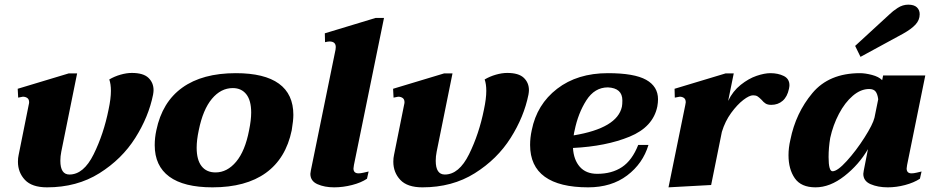

<svg xmlns="http://www.w3.org/2000/svg" viewBox="-20 -794 4009 824"><path d="M57 -100Q57 -116 60 -129L103 -343Q105 -351 105 -355Q105 -368 97 -373.5Q89 -379 78 -379Q77 -379 58 -375L56 -413L275 -479H311L243 -143Q239 -123 239 -104Q239 -45 278 -45Q339 -45 382 -132Q425 -219 446 -324Q456 -371 456 -404Q456 -433 449 -453Q471 -466 497 -473.5Q523 -481 546 -481Q595 -481 617 -460Q639 -439 639 -407Q639 -400 637 -388Q618 -293 560.5 -202Q503 -111 406.5 -50.5Q310 10 182 10Q117 10 87 -22Q57 -54 57 -100Z M644 -171Q644 -203 651 -235Q676 -356 762.5 -418Q849 -480 992 -480Q1115 -480 1177 -435Q1239 -390 1239 -301Q1239 -277 1232 -235Q1207 -114 1121 -52Q1035 10 892 10Q769 10 706.5 -36Q644 -82 644 -171ZM1049 -235Q1058 -279 1058 -311Q1058 -363 1037 -389.5Q1016 -416 979 -416Q928 -416 889.5 -370Q851 -324 833 -235Q824 -193 824 -160Q824 -108 845 -81Q866 -54 905 -54Q955 -54 993.5 -100Q1032 -146 1049 -235Z M1312 -48Q1312 -52 1314 -62L1420 -581Q1421 -585 1421 -592Q1421 -616 1394 -616Q1388 -616 1375 -613L1374 -651L1592 -717H1628L1499 -86Q1497 -74 1497 -71Q1497 -50 1519 -50Q1527 -50 1540.5 -53Q1554 -56 1562 -58L1555 -27Q1530 -10 1491 0Q1452 10 1414 10Q1373 10 1342.5 -3.5Q1312 -17 1312 -48Z M1668 -100Q1668 -116 1671 -129L1714 -343Q1716 -351 1716 -355Q1716 -368 1708 -373.5Q1700 -379 1689 -379Q1688 -379 1669 -375L1667 -413L1886 -479H1922L1854 -143Q1850 -123 1850 -104Q1850 -45 1889 -45Q1950 -45 1993 -132Q2036 -219 2057 -324Q2067 -371 2067 -404Q2067 -433 2060 -453Q2082 -466 2108 -473.5Q2134 -481 2157 -481Q2206 -481 2228 -460Q2250 -439 2250 -407Q2250 -400 2248 -388Q2229 -293 2171.5 -202Q2114 -111 2017.5 -50.5Q1921 10 1793 10Q1728 10 1698 -22Q1668 -54 1668 -100Z M2439 -159Q2442 -108 2468.5 -78Q2495 -48 2543 -48Q2606 -48 2649.5 -77Q2693 -106 2719 -172H2763Q2739 -92 2671.5 -41Q2604 10 2504 10Q2381 10 2318 -35.5Q2255 -81 2255 -172Q2255 -203 2262 -235Q2284 -346 2371 -413Q2458 -480 2589 -480Q2702 -480 2753 -451.5Q2804 -423 2804 -368Q2804 -354 2801 -337Q2783 -249 2682 -207.5Q2581 -166 2439 -159ZM2651 -363Q2651 -416 2589 -419Q2532 -419 2496.5 -363.5Q2461 -308 2446 -234Q2444 -227 2442 -213Q2629 -244 2649 -336Q2651 -346 2651 -363Z M3368 -428Q3368 -423 3366 -413Q3359 -379 3339 -361.5Q3319 -344 3290 -344Q3275 -344 3266 -349.5Q3257 -355 3248 -366Q3238 -376 3231 -380.5Q3224 -385 3212 -385Q3196 -385 3170 -365Q3144 -345 3118 -309.5Q3092 -274 3078 -228L3032 0L2849 10L2921 -343L2923 -355Q2923 -368 2915.5 -373.5Q2908 -379 2897 -379Q2895 -379 2876 -375L2875 -413L3094 -479H3129L3105 -361Q3125 -403 3159 -430Q3193 -457 3227 -468.5Q3261 -480 3286 -480Q3319 -480 3343.5 -468Q3368 -456 3368 -428Z M3650 -597 3798 -733Q3811 -746 3832.5 -760Q3854 -774 3878 -774Q3903 -774 3915 -762.5Q3927 -751 3927 -733Q3927 -708 3909 -688.5Q3891 -669 3855 -649L3673 -550ZM3364 -128Q3364 -160 3372 -194Q3395 -309 3466.5 -394.5Q3538 -480 3671 -480Q3693 -480 3722 -472.5Q3751 -465 3766 -450L3770 -470H3951L3873 -86Q3871 -74 3871 -71Q3871 -50 3892 -50Q3901 -50 3914 -53Q3927 -56 3935 -58L3928 -27Q3902 -10 3864.5 0Q3827 10 3790 10Q3748 10 3716.5 -3.5Q3685 -17 3685 -48Q3685 -52 3687 -62L3705 -154Q3666 -87 3604 -38.5Q3542 10 3480 10Q3418 10 3391 -29Q3364 -68 3364 -128ZM3733 -289 3749 -368Q3746 -391 3737.5 -401.5Q3729 -412 3710 -412Q3674 -412 3640 -383Q3606 -354 3580.5 -305.5Q3555 -257 3543 -202Q3536 -160 3536 -120Q3536 -59 3553 -59Q3574 -59 3614 -103Q3654 -147 3690 -203.5Q3726 -260 3733 -289Z"/></svg>

Font: Taviraj ExtraBold
Style: Italic
Weight: 800
Italic angle: -12°
Designer: Katatrad Team
Foundry: CadsonDemak
Version: Version 1.001